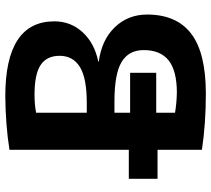

<svg xmlns="http://www.w3.org/2000/svg" viewBox="-56 -724 790 718"><g transform="rotate(-90 339.0 -365.0)"><path d="M276.4 -273.4H425.8V-175.8H276.4V-105.5Q310.5 -99.6 350.6 -98.6Q433.6 -98.6 472.2 -129.4Q510.7 -160.2 510.7 -222.7Q510.7 -278.3 466.3 -305.2Q421.9 -332 319.3 -332H276.4ZM276.4 -435.5H313.5Q406.2 -435.5 447.8 -461.4Q489.3 -487.3 489.3 -537.1Q489.3 -585 455.1 -607.9Q420.9 -630.9 343.8 -630.9Q307.6 -630.9 276.4 -625ZM137.7 -278.3V-724.6Q231.4 -739.3 337.9 -740.2Q618.2 -740.2 618.2 -556.6Q618.2 -495.1 577.1 -450.7Q536.1 -406.2 467.8 -392.6V-390.6Q548.8 -379.9 596.2 -330.6Q643.6 -281.2 643.6 -210Q643.6 -99.6 571.8 -44.9Q500 9.8 347.7 9.8Q236.3 9.8 137.7 -4.9V-170.9H29.3V-278.3Z"/></g></svg>

Font: Mgen+ 1c bold
Style: Bold
Weight: 700
Designer: [Source Han Sans]
Ryoko NISHIZUKA  (kana & ideographs); Paul D. Hunt (Latin, Greek & Cyrillic); Wenlong ZHANG  (bopomofo
Version: Version 1.059.20150602